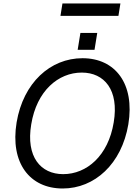

<svg xmlns="http://www.w3.org/2000/svg" viewBox="-20 -1071 801 1101"><path d="M670.5 -1051.1H338.1L326.7 -980.1H659.1ZM441.1 -882.1 425.4 -785.5H522L537.6 -882.1ZM715.9 -358C754.3 -590.9 640.6 -737.2 453.1 -737.2C268.5 -737.2 113.6 -596.6 75.3 -369.3C36.9 -136.4 150.6 9.9 339.5 9.9C522.7 9.9 677.6 -130.7 715.9 -358ZM632.1 -369.3C600.9 -177.6 477.3 -72.4 342.3 -72.4C213.1 -72.4 127.8 -171.9 159.1 -358C190.3 -549.7 313.9 -654.8 448.9 -654.8C578.1 -654.8 663.4 -555.4 632.1 -369.3Z"/></svg>

Font: TID UI
Style: Italic
Weight: 400
Italic angle: -9.39999°
Designer: The TID Project Authors
Foundry: Bakken & Bæck
Version: Version 1.001;hotconv 1.0.109;makeotfexe 2.5.65596